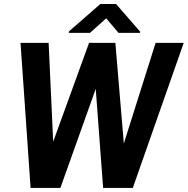

<svg xmlns="http://www.w3.org/2000/svg" viewBox="-20 -921 920 941"><path d="M500.5 -831.1 420.9 -759.8H316.9L317.9 -767.1L471.7 -901.4H548.8L667 -765.6L666.5 -759.8H561ZM742.7 -710.9H880.4L630.9 0H485.4L449.2 -485.4L275.9 0H129.9L80.6 -710.9H218.3L240.7 -226.6L416.5 -710.9H545.4L586.9 -217.8Z"/></svg>

Font: Robert Sans ExtraBold
Style: Italic
Weight: 800
Italic angle: -8°
Designer: Christian Robertson (extended by Adam Twardoch)
Foundry: Google
Version: Version 12.135;April 2, 2019;FontCreator 11.5.0.2425 64-bit;